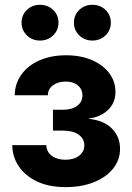

<svg xmlns="http://www.w3.org/2000/svg" viewBox="-20 -767 545 795"><path d="M252 7.8Q182.6 7.8 133.3 -15.6Q84 -39.1 57.6 -78.6Q31.2 -118.2 30.8 -166H171.9Q172.4 -138.7 194.3 -122.1Q216.3 -105.5 250.5 -105.5Q285.6 -105.5 307.4 -122.1Q329.1 -138.7 329.1 -164.6Q329.1 -192.9 305.7 -209.5Q282.2 -226.1 241.7 -226.1H199.2V-312.5H241.7Q277.3 -312.5 299.3 -328.6Q321.3 -344.7 321.3 -372.1Q321.3 -397.5 302.5 -413.3Q283.7 -429.2 252.4 -429.2Q220.7 -429.2 199.7 -414.1Q178.7 -398.9 178.2 -372.6H41Q41.5 -420.4 68.4 -458Q95.2 -495.6 143.1 -516.8Q190.9 -538.1 253.9 -538.1Q314.5 -538.1 360.4 -518.3Q406.2 -498.5 432.1 -464.4Q458 -430.2 458 -386.7Q458 -340.8 427 -311.5Q396 -282.2 348.1 -276.4V-274.9Q411.6 -268.1 444.3 -233.9Q477.1 -199.7 477.1 -151.4Q477.1 -105 448.5 -69.1Q419.9 -33.2 369.1 -12.7Q318.4 7.8 252 7.8ZM362.8 -599.1Q330.1 -599.1 308.1 -620.6Q286.1 -642.1 286.1 -673.3Q286.1 -704.6 308.1 -725.8Q330.1 -747.1 362.8 -747.1Q395 -747.1 417 -725.8Q439 -704.6 439 -673.3Q439 -642.1 417 -620.6Q395 -599.1 362.8 -599.1ZM145.5 -599.1Q113.3 -599.1 91.3 -620.6Q69.3 -642.1 69.3 -673.3Q69.3 -704.6 91.3 -725.8Q113.3 -747.1 145.5 -747.1Q178.2 -747.1 200.2 -725.8Q222.2 -704.6 222.2 -673.3Q222.2 -642.1 200.2 -620.6Q178.2 -599.1 145.5 -599.1Z"/></svg>

Font: Inter 24pt
Style: Bold
Weight: 700
Designer: Rasmus Andersson
Foundry: rsms
Version: Version 4.001;git-66647c0bb